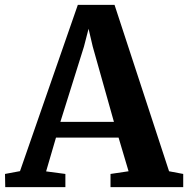

<svg xmlns="http://www.w3.org/2000/svg" viewBox="-40 -767 770 787"><path d="M42 -65.5 279 -747H429.5L653 -65L711 -54V0H413V-54L487 -65L446 -203H189.5L149 -64.5L228 -54V0H-18.5L-19.5 -54ZM427 -267.5 340 -576.5 323 -649 304 -575.5 207.5 -267.5Z"/></svg>

Font: Merriweather 36pt
Style: Bold
Weight: 700
Designer: Eben Sorkin
Foundry: Eben Sorkin
Version: Version 2.100